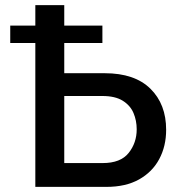

<svg xmlns="http://www.w3.org/2000/svg" viewBox="-20 -730 701 750"><path d="M118 0V-562H20V-630H118V-710H231V-630H380V-562H231V-444H389Q506 -444 567.5 -383.5Q629 -323 629 -223Q629 -159 602 -108.5Q575 -58 523 -29Q471 0 396 0ZM231 -93H381Q451 -93 482.5 -132.5Q514 -172 514 -225Q514 -259 501.5 -288.5Q489 -318 459.5 -336.5Q430 -355 380 -355H231Z"/></svg>

Font: Raleway SemiBold
Style: Regular
Weight: 600
Designer: Matt McInerney, Pablo Impallari, Rodrigo Fuenzalida
Foundry: Matt McInerney, Pablo Impallari, Rodrigo Fuenzalida
Version: Version 4.026